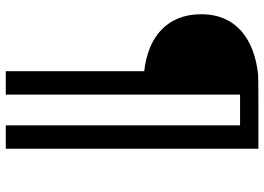

<svg xmlns="http://www.w3.org/2000/svg" viewBox="-148 -584 936 681"><g transform="rotate(90 320.5 -244.0)"><path d="M245 -691C262 -692 367 -692 386 -692H508V204H425V-627H316V204H233V-287C108 -301 31 -371 31 -489C31 -616 123 -678 245 -691Z"/></g></svg>

Font: Repo Medium
Style: Regular
Weight: 500
Designer: Stefan Peev
Foundry: Context Ltd
Version: Version 1.502